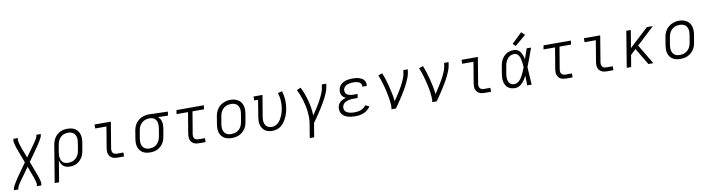

<svg xmlns="http://www.w3.org/2000/svg" viewBox="-31 -1675 10261 2782"><g transform="rotate(-10 5100.0 -284.5)"><path d="M8 205 11 187Q14 170 21.5 154.5Q29 139 37.5 124Q46 109 55 94.5Q64 80 73.5 65Q83 50 92.5 35.5Q102 21 112 7L235 -166L170 -339Q165 -352 160 -366Q155 -380 150 -394Q145 -408 141 -422.5Q137 -437 133.5 -451.5Q130 -466 127 -481Q124 -496 127 -512L130 -530H195L192 -512Q190 -498 192.5 -484.5Q195 -471 198 -458.5Q201 -446 204.5 -433.5Q208 -421 212.5 -408.5Q217 -396 221.5 -383.5Q226 -371 230 -359L280 -229L377 -366Q380 -370 383.5 -375Q387 -380 390 -384L391 -385L392 -387Q399 -396 406 -406.5Q413 -417 420 -427Q427 -437 433.5 -447Q440 -457 446 -467.5Q452 -478 457.5 -489Q463 -500 465 -512L468 -530H533L530 -512Q528 -495 520 -479.5Q512 -464 503.5 -449Q495 -434 486 -419.5Q477 -405 467.5 -390Q458 -375 448.5 -360.5Q439 -346 429 -332L306 -159L371 14Q377 27 382 41Q387 55 391.5 69Q396 83 400.5 97.5Q405 112 408.5 126.5Q412 141 414.5 156Q417 171 415 187L412 205H346L349 187Q352 173 349.5 159.5Q347 146 343.5 133.5Q340 121 336.5 108.5Q333 96 329 83.5Q325 71 320.5 58.5Q316 46 311 34L262 -96L165 41Q161 45 157.5 50Q154 55 151 59L150 60L149 62Q142 71 135 81.5Q128 92 121 102Q114 112 107.5 122Q101 132 95 142.5Q89 153 83.5 164Q78 175 76 187L73 205Z M608 205 698 -338Q702 -365 711 -391Q720 -417 735 -441Q750 -465 771.5 -484.5Q793 -504 818.5 -516.5Q844 -529 871.5 -533.5Q899 -538 925 -538Q955 -538 984 -532Q1013 -526 1037 -510.5Q1061 -495 1077.5 -471.5Q1094 -448 1101.5 -420.5Q1109 -393 1109 -362.5Q1109 -332 1104 -302L1085 -192Q1081 -166 1073 -140.5Q1065 -115 1050.5 -91.5Q1036 -68 1015.5 -48Q995 -28 971 -15.5Q947 -3 920.5 2.5Q894 8 868 8Q841 8 816 1Q791 -6 772 -22Q753 -38 741.5 -60.5Q730 -83 725 -108L673 205ZM853 -50Q874 -50 894 -54Q914 -58 932.5 -67.5Q951 -77 967 -92Q983 -107 994.5 -125Q1006 -143 1012 -162.5Q1018 -182 1022 -202L1040 -312Q1043 -332 1044 -353Q1045 -374 1040.5 -393.5Q1036 -413 1026 -430Q1016 -447 1000.5 -458.5Q985 -470 965 -475Q945 -480 924 -480Q905 -480 885 -476Q865 -472 846.5 -462Q828 -452 813 -437Q798 -422 787.5 -404Q777 -386 771 -367Q765 -348 762 -329L744 -225Q741 -204 740 -183Q739 -162 742.5 -142Q746 -122 754.5 -104Q763 -86 778 -73.5Q793 -61 812.5 -55.5Q832 -50 853 -50Z M1571 0Q1549 0 1528.5 -3.5Q1508 -7 1490 -16.5Q1472 -26 1459.5 -41.5Q1447 -57 1440.5 -76.5Q1434 -96 1434 -117Q1434 -138 1437 -159L1489 -472H1324V-530H1564L1501 -150Q1498 -132 1499.5 -114.5Q1501 -97 1510.5 -83.5Q1520 -70 1536.5 -64Q1553 -58 1571 -58H1665V0Z M2050 8Q2020 8 1991 2Q1962 -4 1938 -19.5Q1914 -35 1897.5 -58.5Q1881 -82 1873.5 -109.5Q1866 -137 1866.5 -167.5Q1867 -198 1872 -228L1890 -338Q1894 -364 1903 -390Q1912 -416 1928 -439.5Q1944 -463 1965.5 -482Q1987 -501 2012 -513Q2037 -525 2064 -531.5Q2091 -538 2117 -538Q2121 -538 2125 -538Q2129 -538 2133 -538L2403 -530L2394 -472L2249 -476Q2266 -462 2278 -442Q2290 -422 2295.5 -399Q2301 -376 2300.5 -351.5Q2300 -327 2296 -302L2277 -192Q2273 -165 2264.5 -139Q2256 -113 2240.5 -89Q2225 -65 2203.5 -45.5Q2182 -26 2156.5 -13.5Q2131 -1 2104 3.5Q2077 8 2050 8ZM2051 -50Q2071 -50 2091 -54Q2111 -58 2129 -68Q2147 -78 2162 -93Q2177 -108 2187.5 -126Q2198 -144 2204 -163Q2210 -182 2214 -202L2232 -312Q2235 -331 2236 -350.5Q2237 -370 2234 -388.5Q2231 -407 2223 -424Q2215 -441 2202 -453.5Q2189 -466 2171 -472.5Q2153 -479 2134 -480H2123Q2121 -480 2118.5 -480Q2116 -480 2113 -480Q2094 -480 2074.5 -474.5Q2055 -469 2037.5 -459.5Q2020 -450 2005 -435Q1990 -420 1979.5 -402.5Q1969 -385 1963 -366.5Q1957 -348 1954 -328L1935 -218Q1932 -198 1931.5 -177Q1931 -156 1935 -136.5Q1939 -117 1949 -100Q1959 -83 1975 -71.5Q1991 -60 2010.5 -55Q2030 -50 2051 -50Z M2771 0Q2749 0 2728.5 -3.5Q2708 -7 2690 -16.5Q2672 -26 2659.5 -41.5Q2647 -57 2640.5 -76.5Q2634 -96 2634 -117Q2634 -138 2637 -159L2689 -472H2520L2530 -530H2933L2924 -472H2755L2701 -150Q2698 -132 2699.5 -114.5Q2701 -97 2710.5 -83.5Q2720 -70 2736.5 -64Q2753 -58 2771 -58H2865V0Z M3251 8Q3221 8 3191.5 2Q3162 -4 3138 -19.5Q3114 -35 3097.5 -58Q3081 -81 3073.5 -109Q3066 -137 3066.5 -167.5Q3067 -198 3072 -228L3090 -338Q3094 -365 3103.5 -391.5Q3113 -418 3129 -442.5Q3145 -467 3167.5 -486Q3190 -505 3216 -517Q3242 -529 3269.5 -535Q3297 -541 3324 -541Q3355 -541 3383.5 -533.5Q3412 -526 3436.5 -511Q3461 -496 3477.5 -472.5Q3494 -449 3501.5 -421Q3509 -393 3509 -362.5Q3509 -332 3504 -302L3485 -192Q3481 -165 3472 -138.5Q3463 -112 3446.5 -88Q3430 -64 3407.5 -44.5Q3385 -25 3359 -13Q3333 -1 3305.5 3.5Q3278 8 3251 8ZM3252 -50Q3273 -50 3293 -53.5Q3313 -57 3332 -67Q3351 -77 3367 -91.5Q3383 -106 3394 -124Q3405 -142 3411.5 -162Q3418 -182 3422 -202L3440 -312Q3443 -333 3444 -354Q3445 -375 3440.5 -394.5Q3436 -414 3425.5 -431.5Q3415 -449 3398.5 -460Q3382 -471 3362 -475.5Q3342 -480 3321 -480Q3301 -480 3281 -476Q3261 -472 3242 -462.5Q3223 -453 3207.5 -438Q3192 -423 3181 -405Q3170 -387 3163.5 -367.5Q3157 -348 3154 -328L3135 -218Q3132 -198 3131.5 -177Q3131 -156 3135 -136.5Q3139 -117 3149.5 -99.5Q3160 -82 3175.5 -70.5Q3191 -59 3211 -54.5Q3231 -50 3252 -50Z M3846 8Q3817 8 3789 1Q3761 -6 3738.5 -22Q3716 -38 3701.5 -61.5Q3687 -85 3680 -112.5Q3673 -140 3674 -169.5Q3675 -199 3680 -228L3720 -472H3663V-530H3795L3743 -218Q3740 -198 3739 -178Q3738 -158 3741.5 -139Q3745 -120 3753.5 -103Q3762 -86 3776 -74Q3790 -62 3808.5 -56Q3827 -50 3847 -50Q3874 -50 3900.5 -60.5Q3927 -71 3947 -91Q3967 -111 3981.5 -135.5Q3996 -160 4007 -185.5Q4018 -211 4025 -237Q4032 -263 4037 -290Q4046 -349 4042 -405.5Q4038 -462 4021 -517L4083 -534Q4102 -473 4106.5 -409.5Q4111 -346 4100 -281Q4095 -247 4085 -214Q4075 -181 4060.5 -149Q4046 -117 4025 -87.5Q4004 -58 3976 -35Q3948 -12 3913.5 -2Q3879 8 3846 8Z M4361 205 4396 -9Q4404 -54 4403 -98.5Q4402 -143 4397 -186.5Q4392 -230 4382.5 -272Q4373 -314 4361 -354.5Q4349 -395 4333.5 -434.5Q4318 -474 4299 -512L4357 -538Q4382 -489 4401 -437Q4420 -385 4434.5 -331.5Q4449 -278 4457.5 -222Q4466 -166 4468 -108Q4487 -137 4506.5 -167Q4526 -197 4544.5 -226.5Q4563 -256 4580.5 -286.5Q4598 -317 4613 -348.5Q4628 -380 4641 -412Q4654 -444 4659 -477L4668 -530H4733L4725 -477Q4719 -445 4707 -413.5Q4695 -382 4680 -351Q4665 -320 4648.5 -290Q4632 -260 4614 -230.5Q4596 -201 4577.5 -172Q4559 -143 4539.5 -114Q4520 -85 4500.5 -56.5Q4481 -28 4460 0L4426 205Z M5065 8Q5038 8 5011 5Q4984 2 4958.5 -5.5Q4933 -13 4911 -26.5Q4889 -40 4874 -60.5Q4859 -81 4853.5 -108Q4848 -135 4852 -162Q4856 -183 4866.5 -204Q4877 -225 4895 -239.5Q4913 -254 4934.5 -263.5Q4956 -273 4977 -279Q4959 -287 4944 -299.5Q4929 -312 4919.5 -329.5Q4910 -347 4908 -367.5Q4906 -388 4910 -409Q4913 -431 4923.5 -451.5Q4934 -472 4951.5 -487.5Q4969 -503 4990 -513Q5011 -523 5033 -528.5Q5055 -534 5076.5 -536Q5098 -538 5120 -538Q5143 -538 5166 -536Q5189 -534 5210 -528Q5231 -522 5250.5 -512Q5270 -502 5284 -486Q5298 -470 5304 -448Q5310 -426 5307 -404Q5306 -402 5306 -399.5Q5306 -397 5305 -396H5240Q5241 -397 5241 -398Q5241 -399 5241 -400Q5244 -414 5239 -427.5Q5234 -441 5224.5 -450.5Q5215 -460 5202.5 -465.5Q5190 -471 5176.5 -474.5Q5163 -478 5149 -479Q5135 -480 5120 -480Q5105 -480 5090.5 -479Q5076 -478 5061 -474.5Q5046 -471 5031.5 -465.5Q5017 -460 5004.5 -450.5Q4992 -441 4984 -427.5Q4976 -414 4973 -399Q4971 -384 4974 -369Q4977 -354 4985.5 -342.5Q4994 -331 5007 -323.5Q5020 -316 5034 -312Q5048 -308 5063.5 -306.5Q5079 -305 5094 -305H5155L5145 -247H5085Q5068 -247 5051 -245.5Q5034 -244 5017 -240.5Q5000 -237 4983.5 -230.5Q4967 -224 4952.5 -213.5Q4938 -203 4928.5 -187Q4919 -171 4917 -155Q4914 -137 4918.5 -119.5Q4923 -102 4934.5 -89.5Q4946 -77 4961.5 -69.5Q4977 -62 4994 -57.5Q5011 -53 5029 -51.5Q5047 -50 5065 -50Q5088 -50 5111.5 -53Q5135 -56 5157.5 -64.5Q5180 -73 5200.5 -88Q5221 -103 5234 -124L5292 -98Q5275 -69 5248 -47.5Q5221 -26 5190.5 -13.5Q5160 -1 5128.5 3.5Q5097 8 5065 8Z M5600 0Q5606 -34 5604 -68Q5602 -102 5597.5 -135.5Q5593 -169 5587 -201.5Q5581 -234 5573.5 -266Q5566 -298 5558 -330Q5550 -362 5540.5 -393Q5531 -424 5520.5 -455Q5510 -486 5497 -516L5557 -538Q5578 -487 5594.5 -434.5Q5611 -382 5624.5 -328Q5638 -274 5649 -219.5Q5660 -165 5666 -108Q5686 -137 5705.5 -166.5Q5725 -196 5743.5 -226Q5762 -256 5779.5 -286.5Q5797 -317 5812.5 -348.5Q5828 -380 5841 -412Q5854 -444 5859 -477L5868 -530H5933L5925 -477Q5919 -445 5907 -413.5Q5895 -382 5881 -351Q5867 -320 5850.5 -290Q5834 -260 5816.5 -230.5Q5799 -201 5780.5 -172Q5762 -143 5743 -114Q5724 -85 5704.5 -56.5Q5685 -28 5665 0Z M6200 0Q6206 -34 6204 -68Q6202 -102 6197.5 -135.5Q6193 -169 6187 -201.5Q6181 -234 6173.5 -266Q6166 -298 6158 -330Q6150 -362 6140.5 -393Q6131 -424 6120.5 -455Q6110 -486 6097 -516L6157 -538Q6178 -487 6194.5 -434.5Q6211 -382 6224.5 -328Q6238 -274 6249 -219.5Q6260 -165 6266 -108Q6286 -137 6305.5 -166.5Q6325 -196 6343.5 -226Q6362 -256 6379.5 -286.5Q6397 -317 6412.5 -348.5Q6428 -380 6441 -412Q6454 -444 6459 -477L6468 -530H6533L6525 -477Q6519 -445 6507 -413.5Q6495 -382 6481 -351Q6467 -320 6450.5 -290Q6434 -260 6416.5 -230.5Q6399 -201 6380.5 -172Q6362 -143 6343 -114Q6324 -85 6304.5 -56.5Q6285 -28 6265 0Z M6971 0Q6949 0 6928.5 -3.5Q6908 -7 6890 -16.5Q6872 -26 6859.5 -41.5Q6847 -57 6840.5 -76.5Q6834 -96 6834 -117Q6834 -138 6837 -159L6889 -472H6724V-530H6964L6901 -150Q6898 -132 6899.5 -114.5Q6901 -97 6910.5 -83.5Q6920 -70 6936.5 -64Q6953 -58 6971 -58H7065V0Z M7420 8Q7391 8 7363.5 1Q7336 -6 7315 -22.5Q7294 -39 7281 -63Q7268 -87 7262.5 -114Q7257 -141 7258 -170Q7259 -199 7264 -228L7282 -338Q7286 -363 7293.5 -388Q7301 -413 7314.5 -436.5Q7328 -460 7347.5 -480Q7367 -500 7390.5 -513.5Q7414 -527 7439.5 -532.5Q7465 -538 7491 -538Q7511 -538 7530 -532Q7549 -526 7564 -514Q7579 -502 7589.5 -486.5Q7600 -471 7608 -453Q7616 -435 7621 -416.5Q7626 -398 7630 -379Q7643 -417 7656 -454.5Q7669 -492 7682 -530H7747Q7722 -462 7697.5 -394Q7673 -326 7646 -259Q7651 -194 7654 -129.5Q7657 -65 7662 0H7596Q7596 -36 7595.5 -72Q7595 -108 7594 -143Q7580 -116 7563.5 -90.5Q7547 -65 7525.5 -42.5Q7504 -20 7476.5 -6Q7449 8 7420 8ZM7420 -50Q7443 -50 7465 -63.5Q7487 -77 7503 -95.5Q7519 -114 7531 -135.5Q7543 -157 7553.5 -179Q7564 -201 7573.5 -223.5Q7583 -246 7591 -268Q7590 -290 7588 -312Q7586 -334 7582.5 -355Q7579 -376 7573.5 -397Q7568 -418 7558 -436.5Q7548 -455 7530.5 -467.5Q7513 -480 7491 -480Q7472 -480 7453.5 -475Q7435 -470 7418.5 -459.5Q7402 -449 7389.5 -433.5Q7377 -418 7368 -400.5Q7359 -383 7354 -365Q7349 -347 7346 -328L7327 -218Q7324 -199 7323 -179.5Q7322 -160 7324 -141.5Q7326 -123 7333 -105.5Q7340 -88 7352.5 -75Q7365 -62 7383 -56Q7401 -50 7420 -50ZM7532 -591 7493 -629 7644 -774 7692 -726Z M8171 0Q8149 0 8128.5 -3.5Q8108 -7 8090 -16.5Q8072 -26 8059.5 -41.5Q8047 -57 8040.5 -76.5Q8034 -96 8034 -117Q8034 -138 8037 -159L8089 -472H7920L7930 -530H8333L8324 -472H8155L8101 -150Q8098 -132 8099.5 -114.5Q8101 -97 8110.5 -83.5Q8120 -70 8136.5 -64Q8153 -58 8171 -58H8265V0Z M8771 0Q8749 0 8728.5 -3.5Q8708 -7 8690 -16.5Q8672 -26 8659.5 -41.5Q8647 -57 8640.5 -76.5Q8634 -96 8634 -117Q8634 -138 8637 -159L8689 -472H8524V-530H8764L8701 -150Q8698 -132 8699.5 -114.5Q8701 -97 8710.5 -83.5Q8720 -70 8736.5 -64Q8753 -58 8771 -58H8865V0Z M9061 0 9148 -530H9214L9171 -271L9450 -530H9539L9280 -289L9452 0H9379L9233 -246L9155 -173L9126 0Z M9851 8Q9821 8 9791.5 2Q9762 -4 9738 -19.5Q9714 -35 9697.5 -58Q9681 -81 9673.5 -109Q9666 -137 9666.5 -167.5Q9667 -198 9672 -228L9690 -338Q9694 -365 9703.5 -391.5Q9713 -418 9729 -442.5Q9745 -467 9767.5 -486Q9790 -505 9816 -517Q9842 -529 9869.5 -535Q9897 -541 9924 -541Q9955 -541 9983.5 -533.5Q10012 -526 10036.5 -511Q10061 -496 10077.5 -472.5Q10094 -449 10101.5 -421Q10109 -393 10109 -362.5Q10109 -332 10104 -302L10085 -192Q10081 -165 10072 -138.5Q10063 -112 10046.5 -88Q10030 -64 10007.5 -44.5Q9985 -25 9959 -13Q9933 -1 9905.5 3.5Q9878 8 9851 8ZM9852 -50Q9873 -50 9893 -53.5Q9913 -57 9932 -67Q9951 -77 9967 -91.5Q9983 -106 9994 -124Q10005 -142 10011.5 -162Q10018 -182 10022 -202L10040 -312Q10043 -333 10044 -354Q10045 -375 10040.5 -394.5Q10036 -414 10025.5 -431.5Q10015 -449 9998.5 -460Q9982 -471 9962 -475.5Q9942 -480 9921 -480Q9901 -480 9881 -476Q9861 -472 9842 -462.5Q9823 -453 9807.5 -438Q9792 -423 9781 -405Q9770 -387 9763.5 -367.5Q9757 -348 9754 -328L9735 -218Q9732 -198 9731.5 -177Q9731 -156 9735 -136.5Q9739 -117 9749.5 -99.5Q9760 -82 9775.5 -70.5Q9791 -59 9811 -54.5Q9831 -50 9852 -50Z"/></g></svg>

Font: Iosevka Slab Light Extended
Style: Italic
Weight: 300
Width: 7
Italic angle: -9°
Monospace: yes
Designer: Belleve Invis
Foundry: Belleve Invis
Version: Version 11.1.0; ttfautohint (v1.8.3)